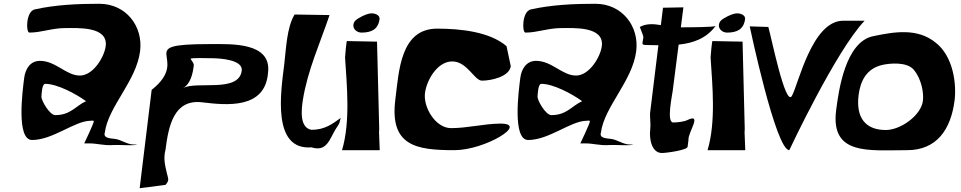

<svg xmlns="http://www.w3.org/2000/svg" viewBox="-20 -797 5098 1019"><path d="M436.6 -260C380.8 -234.6 355.1 -186 273.1 -186C243.3 -186 197.3 -265.4 199.9 -286C201.3 -296.6 201.8 -352 220.4 -352C284.1 -352 384.4 -298.1 436.6 -260ZM163.9 -747C117.6 -736.7 116.3 -624 136.2 -624C197.7 -624 257.7 -648 325.2 -648C393.9 -648 554.5 -658.1 541 -552C533.5 -494 474.4 -396 404 -396C330.8 -396 276.2 -474 192 -474C141 -474 114.6 -431.7 108.5 -384C99.8 -316.2 64.8 -54 150.3 -54C261.1 -54 376.8 -156 460.3 -156C460.3 -156 478.8 -159.5 477.9 -153C476 -137.9 427 -36 427 -36H454C495.1 -36 532.9 -23.9 575.8 -27C612 -29.7 695.4 -22 708.2 -30H690.2C654.2 -30 624.4 -55.5 589 -60C568.7 -62.6 526.4 -62.5 536.2 -93C553.9 -230.8 703.1 -365.8 723.5 -525C740.4 -657.3 649.2 -777 506.7 -777C393.5 -777 276.1 -771.9 163.9 -747Z M951.1 -329C992 -352.6 1003 -406.2 1008.4 -449C1010.3 -463.6 991.5 -480.6 992 -485C992.8 -491.1 1086.4 -488 1103.4 -488C1151.7 -488 1270.3 -479.2 1263 -422C1247.6 -301.9 1021.5 -369.5 951.1 -329ZM721.2 202 858.5 184C879.3 160 873.3 154.1 866.1 124C856.6 83.8 845.9 44.3 858.3 -2C874.4 -127.9 902.4 -272 1052.5 -254C1182.7 -238.4 1386.9 -217 1402.4 -410C1423.5 -574.8 1206.4 -563 1092 -563C673.1 -563 1003.2 -493.3 784.9 -320Z M1633.1 -108C1569.6 -119.2 1578.9 -212.2 1587.5 -267C1611.8 -422.3 1680.9 -573.9 1729 -717L1543.4 -720C1501.2 -649.6 1498.7 -537.4 1488.3 -453C1470.5 -310.1 1422.1 1.9 1633.2 -15C1715.4 10.9 1728.8 -59.3 1762.9 -114C1765.6 -118.3 1781.4 -141 1782.1 -147C1783.1 -154.7 1787.5 -165.3 1788.2 -171C1743.2 -138.6 1703.1 -108 1633.1 -108Z M1941.1 -725C1935.2 -723.8 1913.3 -719 1880.8 -699C1865.5 -689.6 1857.5 -681.1 1855.5 -666C1852.4 -641.4 1876.2 -624 1898.2 -624C1950.3 -624 1987.2 -640.1 1994.4 -696C1997.2 -718.4 1964.7 -730 1941.1 -725ZM1795.3 0H1995.3L1991.6 -96C1993.6 -111.4 1991.8 -128.9 1991.8 -144L1981 -576L1822.4 -579C1818.8 -590 1811.1 -494.9 1811.3 -492C1821 -340.4 1840.2 -152.2 1795.3 0Z M2668.3 -552C2579.4 -628.5 2424.2 -645 2300.2 -645C2104.6 -645 2097.2 -417.9 2078.3 -270C2046.5 -21.5 2190.6 0 2391.7 0C2553.7 0 2789.5 -142.4 2634.8 -141C2547.1 -140.2 2462.1 -117 2373.7 -117C2291.6 -117 2225.8 -227.2 2235.5 -303C2244.5 -373.2 2301.9 -471 2380 -471C2459.9 -471 2497.4 -369 2537.9 -369C2589.3 -369 2683.7 -390.8 2690.8 -446Z M3069.6 -260C3013.8 -234.6 2988.1 -186 2906.1 -186C2876.3 -186 2830.3 -265.4 2832.9 -286C2834.3 -296.6 2834.8 -352 2853.4 -352C2917.1 -352 3017.4 -298.1 3069.6 -260ZM2796.9 -747C2750.6 -736.7 2749.3 -624 2769.2 -624C2830.7 -624 2890.7 -648 2958.2 -648C3026.9 -648 3187.5 -658.1 3174 -552C3166.5 -494 3107.4 -396 3037 -396C2963.8 -396 2909.2 -474 2825 -474C2774 -474 2747.6 -431.7 2741.5 -384C2732.8 -316.2 2697.8 -54 2783.3 -54C2894.1 -54 3009.8 -156 3093.3 -156C3093.3 -156 3111.8 -159.5 3110.9 -153C3109 -137.9 3060 -36 3060 -36H3087C3128.1 -36 3165.9 -23.9 3208.8 -27C3245 -29.7 3328.4 -22 3341.2 -30H3323.2C3287.2 -30 3257.4 -55.5 3222 -60C3201.7 -62.6 3159.4 -62.5 3169.2 -93C3186.9 -230.8 3336.1 -365.8 3356.5 -525C3373.4 -657.3 3282.2 -777 3139.7 -777C3026.5 -777 2909.1 -771.9 2796.9 -747Z M3498.7 -756 3487.4 -663.8C3449.3 -670.1 3411.4 -673.2 3375.7 -654C3375.7 -654 3395.4 -605.1 3394.8 -600C3389.8 -561.4 3380.6 -558.3 3415.4 -558C3434.4 -557.8 3454.1 -557.3 3474.3 -557L3429.9 -195C3429.5 -164.5 3434.3 -137.8 3430.8 -108C3425 -58.4 3439.2 15 3493.1 15C3517 15 3627 -0.2 3629.3 -18L3633.9 -54C3629.4 -92.4 3711.7 -200.8 3626.3 -159C3608.9 -150.5 3572.5 -147 3552.8 -147C3516.4 -147 3546.8 -287.6 3550.3 -315L3581.7 -560.2C3656.6 -567.9 3728.2 -591.7 3777.9 -659.3C3769 -652.7 3642.2 -652 3593.4 -652L3607 -758ZM3777.9 -659.3C3778.1 -659.5 3778.3 -659.8 3778.4 -660C3778.4 -659.8 3778.2 -659.5 3777.9 -659.3Z M3881.1 -725C3875.2 -723.8 3853.3 -719 3820.8 -699C3805.5 -689.6 3797.5 -681.1 3795.5 -666C3792.4 -641.4 3816.2 -624 3838.2 -624C3890.3 -624 3927.2 -640.1 3934.4 -696C3937.2 -718.4 3904.7 -730 3881.1 -725ZM3735.3 0H3935.3L3931.6 -96C3933.6 -111.4 3931.8 -128.9 3931.8 -144L3921 -576L3762.4 -579C3758.8 -590 3751.1 -494.9 3751.3 -492C3761 -340.4 3780.2 -152.2 3735.3 0Z M3959 -657C3959 -657 4097 0 4169 0C4169 0 4416.5 -528 4568.9 -687H4454.9C4289.2 -687 4216.8 -347.5 4182.8 -288C4148.3 -227.6 4073.5 -601 4057.7 -654Z M4878.1 -261.5C4868.1 -183.7 4759.2 -107 4681.4 -107C4573.1 -107 4521.5 -172.4 4537 -293.5C4546.4 -366.5 4578.1 -433.5 4664 -452.7C4700.5 -460.9 4793 -470.7 4829.9 -426.5C4869.8 -378.7 4883.7 -305.5 4878.1 -261.5ZM4794.4 0C4951.7 0 5026.6 -110.3 5046.2 -263.5C5056.9 -347.2 5041.2 -496.9 4945.3 -571.2C4849 -648.9 4728.6 -628.8 4615.1 -605.2C4466.9 -576 4431 -316.8 4417.7 -212.5C4386.7 29.5 4591.7 0 4794.4 0Z"/></svg>

Font: Rocketfuel
Style: Italic
Weight: 400
Designer: Mew Too
Foundry: Cannot Into Space Fonts.
Version: Version 0.27